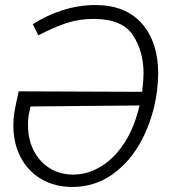

<svg xmlns="http://www.w3.org/2000/svg" viewBox="-20 -727 705 761"><path d="M607 -435Q607 -406 602 -364Q588 -261 543.5 -175Q499 -89 428 -37.5Q357 14 267 14Q198 14 145 -16.5Q92 -47 62.5 -102.5Q33 -158 33 -230Q33 -252 36 -276Q39 -297 54 -365L544 -363V-370Q549 -413 549 -436Q549 -524 506.5 -588Q464 -652 351 -652Q294 -652 245 -636Q196 -620 132 -587L110 -631Q164 -666 228 -686.5Q292 -707 358 -707Q478 -707 542.5 -633.5Q607 -560 607 -435ZM533 -309 101 -305Q95 -279 93 -266Q91 -254 91 -231Q91 -174 114 -129.5Q137 -85 177.5 -60Q218 -35 270 -35Q327 -35 380 -67Q433 -99 473 -160.5Q513 -222 533 -309Z"/></svg>

Font: Bellota
Style: Italic
Weight: 400
Italic angle: -7.5°
Designer: Kemie Guaida
Foundry: Kemie Guaida
Version: Version 4.001